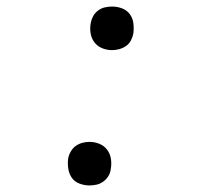

<svg xmlns="http://www.w3.org/2000/svg" viewBox="-20 -558 640 586"><path d="M322 -405Q306 -405 291.5 -411Q277 -417 268 -429Q259 -441 256.5 -456.5Q254 -472 257 -488Q259 -499 264.5 -509Q270 -519 279.5 -526Q289 -533 300 -535.5Q311 -538 322 -538Q338 -538 352.5 -532.5Q367 -527 376 -515Q385 -503 387 -487.5Q389 -472 387 -456Q385 -445 379.5 -434.5Q374 -424 364.5 -417.5Q355 -411 344 -408Q333 -405 322 -405ZM253 8Q238 8 223 2.5Q208 -3 199.5 -15Q191 -27 188.5 -42.5Q186 -58 188 -74Q190 -85 196 -95.5Q202 -106 211 -112.5Q220 -119 231 -122Q242 -125 253 -125Q269 -125 283.5 -119Q298 -113 307 -101Q316 -89 318.5 -73.5Q321 -58 318 -42Q317 -31 311 -21Q305 -11 295.5 -4Q286 3 275 5.5Q264 8 253 8Z"/></svg>

Font: Iosevka Curly Light Extended
Style: Italic
Weight: 300
Width: 7
Italic angle: -9°
Monospace: yes
Designer: Belleve Invis
Foundry: Belleve Invis
Version: Version 11.1.0; ttfautohint (v1.8.3)